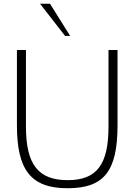

<svg xmlns="http://www.w3.org/2000/svg" viewBox="-20 -988 715 1021"><path d="M70 -322C70 -87 142 13 339 13C532 13 605 -76 605 -322V-722H557V-315C557 -113 495 -30 340 -30C182 -30 118 -115 118 -315V-722H70ZM353 -797 246 -968H193L326 -797Z"/></svg>

Font: Perun ExtraLight
Style: Regular
Weight: 200
Foundry: Copyright (c) Stefan Peev, Context Ltd, 2016
Version: Version 1.089